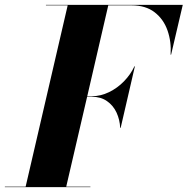

<svg xmlns="http://www.w3.org/2000/svg" viewBox="-68 -770 772 790"><path d="M-48 -2H37.5L210.5 -748H121V-750H684L636 -545H634Q637.5 -598.5 621.2 -644.8Q605 -691 568.2 -719.5Q531.5 -748 473 -748H377.5L291 -374H309Q346 -374 380.5 -390.8Q415 -407.5 442.2 -435.5Q469.5 -463.5 485 -497H487L428.5 -244H426.5Q425 -277.5 411.5 -306.8Q398 -336 372.2 -354Q346.5 -372 309 -372H290.5L204.5 -2H304V0H-48Z"/></svg>

Font: Bodoni* 96
Style: Bold Italic
Weight: 700
Italic angle: -13°
Version: Version 2.2